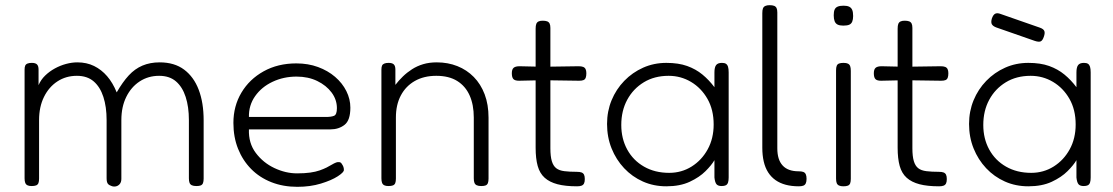

<svg xmlns="http://www.w3.org/2000/svg" viewBox="-20 -709 4300 742"><path d="M102 10Q92 10 86 7Q80 4 77.5 -2.5Q75 -9 75 -20V-440Q75 -450 77.5 -455.5Q80 -461 86.5 -463.5Q93 -466 103 -466Q117 -466 123 -460Q129 -454 129 -440V-380Q138 -401 154.5 -417Q171 -433 192 -444.5Q213 -456 235.5 -462Q258 -468 279 -468Q315 -468 343.5 -454Q372 -440 394 -414.5Q416 -389 431 -352Q454 -392 477.5 -417.5Q501 -443 530.5 -455.5Q560 -468 597 -468Q654 -468 691.5 -440Q729 -412 748 -362Q767 -312 767 -244V-19Q767 -8 764.5 -1.5Q762 5 756 7.5Q750 10 739 10Q728 10 721.5 7Q715 4 712.5 -2.5Q710 -9 710 -20V-245Q710 -296 697.5 -334.5Q685 -373 660 -394.5Q635 -416 595 -416Q553 -416 520 -394.5Q487 -373 468 -334.5Q449 -296 449 -245V-18Q449 -5 442.5 2.5Q436 10 426.5 11.5Q417 13 409 9Q403 7 399 3.5Q395 0 393.5 -6Q392 -12 392 -20V-245Q392 -296 379.5 -334.5Q367 -373 342 -394.5Q317 -416 277 -416Q235 -416 202 -394.5Q169 -373 150 -334.5Q131 -296 131 -245V-19Q131 -8 128.5 -1.5Q126 5 119.5 7.5Q113 10 102 10Z M1129 13Q1074 13 1028.5 -5Q983 -23 950.5 -56Q918 -89 900 -134Q882 -179 882 -234Q882 -299 913 -351Q944 -403 999 -433.5Q1054 -464 1125 -464Q1171 -464 1209 -450Q1247 -436 1275 -412Q1303 -388 1318.5 -357Q1334 -326 1334 -293Q1334 -244 1311.5 -226.5Q1289 -209 1257 -209H942Q940 -156 968.5 -118Q997 -80 1040.5 -59.5Q1084 -39 1128 -39Q1157 -39 1178.5 -42Q1200 -45 1215.5 -50.5Q1231 -56 1242 -61.5Q1253 -67 1262 -72.5Q1271 -78 1279 -81Q1284 -83 1290.5 -82.5Q1297 -82 1300 -77Q1305 -70 1307 -64.5Q1309 -59 1309 -52Q1309 -43 1285 -27.5Q1261 -12 1220 0.5Q1179 13 1129 13ZM942 -257H1240Q1260 -257 1271 -261.5Q1282 -266 1282 -291Q1282 -324 1261.5 -351.5Q1241 -379 1206 -396Q1171 -413 1126 -413Q1076 -413 1033.5 -393Q991 -373 966 -337.5Q941 -302 942 -257Z M1481 10Q1471 10 1465 7Q1459 4 1456.5 -2.5Q1454 -9 1454 -20V-440Q1454 -450 1456.5 -455.5Q1459 -461 1465.5 -463.5Q1472 -466 1482 -466Q1489 -466 1494 -464.5Q1499 -463 1502 -460Q1505 -457 1506.5 -452Q1508 -447 1508 -440V-381Q1521 -398 1537 -413.5Q1553 -429 1572.5 -441.5Q1592 -454 1615.5 -461Q1639 -468 1668 -468Q1711 -468 1747.5 -453.5Q1784 -439 1811 -411.5Q1838 -384 1853 -344.5Q1868 -305 1868 -254V-19Q1868 -8 1865.5 -1.5Q1863 5 1857 7.5Q1851 10 1840 10Q1829 10 1822.5 7Q1816 4 1813.5 -2.5Q1811 -9 1811 -20V-255Q1811 -304 1795 -340Q1779 -376 1747 -396Q1715 -416 1666 -416Q1618 -416 1583 -396Q1548 -376 1529 -340Q1510 -304 1510 -255V-19Q1510 -8 1507.5 -1.5Q1505 5 1498.5 7.5Q1492 10 1481 10Z M2210 11Q2165 11 2134.5 3Q2104 -5 2085 -22Q2066 -39 2058 -67.5Q2050 -96 2050 -138V-598Q2050 -610 2052.5 -616.5Q2055 -623 2061 -626Q2067 -629 2077 -629Q2088 -629 2094.5 -626.5Q2101 -624 2104 -618Q2107 -612 2107 -601V-136Q2107 -105 2112.5 -86.5Q2118 -68 2129.5 -59Q2141 -50 2161 -47.5Q2181 -45 2209 -45Q2221 -45 2227.5 -42.5Q2234 -40 2237 -34Q2240 -28 2240 -17Q2240 -6 2237 0Q2234 6 2227.5 8.5Q2221 11 2210 11ZM1988 -453 2077 -451 2216 -453Q2227 -453 2233.5 -450.5Q2240 -448 2243 -442Q2246 -436 2246 -426Q2246 -415 2243.5 -408.5Q2241 -402 2235 -399.5Q2229 -397 2218 -397L2077 -399L1986 -397Q1970 -397 1964 -403.5Q1958 -410 1958 -426Q1958 -441 1965 -447Q1972 -453 1988 -453Z M2769 10Q2755 10 2749 3Q2743 -4 2741 -23V-90Q2730 -71 2706.5 -47.5Q2683 -24 2645.5 -6.5Q2608 11 2555 11Q2506 11 2464.5 -7.5Q2423 -26 2392 -59Q2361 -92 2343.5 -135.5Q2326 -179 2326 -230Q2326 -279 2343.5 -321.5Q2361 -364 2392.5 -396.5Q2424 -429 2465.5 -447.5Q2507 -466 2555 -466Q2602 -466 2635.5 -454Q2669 -442 2694.5 -421Q2720 -400 2741 -372V-429Q2741 -449 2747.5 -457.5Q2754 -466 2770 -466Q2780 -466 2785.5 -462.5Q2791 -459 2793.5 -451Q2796 -443 2796 -429V-23Q2796 -11 2793.5 -3.5Q2791 4 2785 7Q2779 10 2769 10ZM2566 -41Q2614 -41 2653 -65.5Q2692 -90 2715 -132Q2738 -174 2738 -228Q2738 -285 2714 -327Q2690 -369 2650.5 -392.5Q2611 -416 2564 -416Q2509 -416 2468 -391Q2427 -366 2404 -323.5Q2381 -281 2381 -226Q2381 -173 2404 -131Q2427 -89 2469 -65Q2511 -41 2566 -41Z M3067 11Q3039 11 3016.5 5Q2994 -1 2977 -13Q2960 -25 2948.5 -43Q2937 -61 2931.5 -85Q2926 -109 2926 -138V-658Q2926 -670 2928.5 -676.5Q2931 -683 2937.5 -686Q2944 -689 2954 -689Q2965 -689 2971.5 -686.5Q2978 -684 2981 -678Q2984 -672 2984 -661V-136Q2984 -114 2989 -97.5Q2994 -81 3004.5 -69.5Q3015 -58 3030.5 -52.5Q3046 -47 3066 -47Q3078 -47 3084.5 -44.5Q3091 -42 3094 -35.5Q3097 -29 3097 -18Q3097 -7 3094 -0.5Q3091 6 3084.5 8.5Q3078 11 3067 11Z M3239 11Q3229 11 3222.5 8Q3216 5 3213.5 -1.5Q3211 -8 3211 -19V-437Q3211 -448 3213.5 -454.5Q3216 -461 3222.5 -463.5Q3229 -466 3240 -466Q3251 -466 3257 -463Q3263 -460 3265.5 -453.5Q3268 -447 3268 -435V-18Q3268 -7 3265.5 -0.5Q3263 6 3256.5 8.5Q3250 11 3239 11ZM3239 -610Q3225 -610 3217 -614Q3209 -618 3205.5 -627Q3202 -636 3202 -650Q3202 -664 3205.5 -672Q3209 -680 3217.5 -683.5Q3226 -687 3240 -687Q3254 -687 3262 -683Q3270 -679 3273.5 -670.5Q3277 -662 3277 -647Q3277 -634 3273.5 -625.5Q3270 -617 3262 -613.5Q3254 -610 3239 -610Z M3609 11Q3564 11 3533.5 3Q3503 -5 3484 -22Q3465 -39 3457 -67.5Q3449 -96 3449 -138V-598Q3449 -610 3451.5 -616.5Q3454 -623 3460 -626Q3466 -629 3476 -629Q3487 -629 3493.5 -626.5Q3500 -624 3503 -618Q3506 -612 3506 -601V-136Q3506 -105 3511.5 -86.5Q3517 -68 3528.5 -59Q3540 -50 3560 -47.5Q3580 -45 3608 -45Q3620 -45 3626.5 -42.5Q3633 -40 3636 -34Q3639 -28 3639 -17Q3639 -6 3636 0Q3633 6 3626.5 8.5Q3620 11 3609 11ZM3387 -453 3476 -451 3615 -453Q3626 -453 3632.5 -450.5Q3639 -448 3642 -442Q3645 -436 3645 -426Q3645 -415 3642.5 -408.5Q3640 -402 3634 -399.5Q3628 -397 3617 -397L3476 -399L3385 -397Q3369 -397 3363 -403.5Q3357 -410 3357 -426Q3357 -441 3364 -447Q3371 -453 3387 -453Z M4168 10Q4154 10 4148 3Q4142 -4 4140 -23V-90Q4129 -71 4105.5 -47.5Q4082 -24 4044.5 -6.5Q4007 11 3954 11Q3905 11 3863.5 -7.5Q3822 -26 3791 -59Q3760 -92 3742.5 -135.5Q3725 -179 3725 -230Q3725 -279 3742.5 -321.5Q3760 -364 3791.5 -396.5Q3823 -429 3864.5 -447.5Q3906 -466 3954 -466Q4001 -466 4034.5 -454Q4068 -442 4093.5 -421Q4119 -400 4140 -372V-429Q4140 -449 4146.5 -457.5Q4153 -466 4169 -466Q4179 -466 4184.5 -462.5Q4190 -459 4192.5 -451Q4195 -443 4195 -429V-23Q4195 -11 4192.5 -3.5Q4190 4 4184 7Q4178 10 4168 10ZM3965 -41Q4013 -41 4052 -65.5Q4091 -90 4114 -132Q4137 -174 4137 -228Q4137 -285 4113 -327Q4089 -369 4049.5 -392.5Q4010 -416 3963 -416Q3908 -416 3867 -391Q3826 -366 3803 -323.5Q3780 -281 3780 -226Q3780 -173 3803 -131Q3826 -89 3868 -65Q3910 -41 3965 -41ZM3979 -551 3830 -603Q3817 -608 3813 -615.5Q3809 -623 3813 -637Q3818 -652 3826 -656Q3834 -660 3847 -655L3999 -602Q4013 -597 4016 -589Q4019 -581 4014 -567Q4009 -552 4001.5 -549Q3994 -546 3979 -551Z"/></svg>

Font: Fredoka Light Light
Style: Regular
Weight: 300
Version: Version 2.001